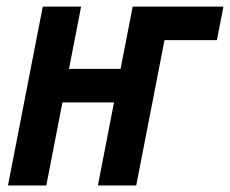

<svg xmlns="http://www.w3.org/2000/svg" viewBox="-20 -567 703 587"><path d="M4.4 0H121.6L170.9 -253.9H328.6L279.3 0H396.5L482.9 -444.3H643.1L663.1 -546.9H385.7L348.6 -356.4H190.9L228 -546.9H110.8Z"/></svg>

Font: Hack
Style: Bold Oblique
Weight: 700
Italic angle: -12°
Monospace: yes
Designer: Christopher Simpkins
Foundry: Christopher Simpkins
Version: Version 2.010